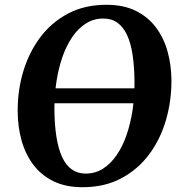

<svg xmlns="http://www.w3.org/2000/svg" viewBox="-20 -773 764 803"><path d="M325 10Q254.5 10 203.2 -15.2Q152 -40.5 119 -84.5Q86 -128.5 70 -186.2Q54 -244 54 -308.5Q53.5 -394.5 77.2 -474Q101 -553.5 148 -616.5Q195 -679.5 264.5 -716.2Q334 -753 425.5 -753Q496.5 -753 547.8 -727.8Q599 -702.5 632 -658.5Q665 -614.5 680.8 -557.8Q696.5 -501 697 -438Q697.5 -351 674 -270.5Q650.5 -190 603.5 -127Q556.5 -64 486.8 -27Q417 10 325 10ZM338 -47Q378 -47 410.2 -67.2Q442.5 -87.5 467.5 -123.8Q492.5 -160 509.2 -208.2Q526 -256.5 534.5 -313.2Q543 -370 542.5 -430.5Q542 -494.5 534.5 -543.8Q527 -593 511.2 -626.8Q495.5 -660.5 471 -678Q446.5 -695.5 412 -695.5Q372.5 -695.5 340 -675.2Q307.5 -655 282.8 -619Q258 -583 241.2 -535Q224.5 -487 216 -431.2Q207.5 -375.5 207.5 -316Q208 -251 216 -200.8Q224 -150.5 239.8 -116.2Q255.5 -82 280.2 -64.5Q305 -47 338 -47ZM684.5 -403.5 675 -341H71.5L81.5 -403.5Z"/></svg>

Font: Merriweather Light 18pt
Style: Bold Italic
Weight: 700
Italic angle: -7.8°
Version: Version 2.101